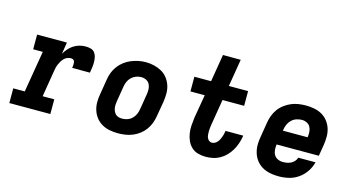

<svg xmlns="http://www.w3.org/2000/svg" viewBox="-80 -1057 2560 1388"><g transform="rotate(15 1200.0 -363.5)"><path d="M42 0V-110H128L180 -420H108V-530H331L317 -442Q329 -463 345 -481.5Q361 -500 381.5 -513Q402 -526 424.5 -532Q447 -538 470 -538Q490 -538 508.5 -533Q527 -528 538 -513.5Q549 -499 553 -480Q557 -461 557 -441.5Q557 -422 554 -402.5Q551 -383 548 -363H415Q416 -370 417 -377Q418 -384 418 -391.5Q418 -399 417 -405.5Q416 -412 412.5 -417.5Q409 -423 402.5 -425.5Q396 -428 389 -428Q375 -428 361.5 -422.5Q348 -417 338 -406.5Q328 -396 320.5 -383.5Q313 -371 307.5 -358Q302 -345 299 -331.5Q296 -318 294 -305L262 -110H349V0Z M856 8Q824 8 793 2Q762 -4 736 -19Q710 -34 691.5 -57.5Q673 -81 663.5 -110Q654 -139 654 -170.5Q654 -202 660 -234L678 -344Q682 -372 692 -398.5Q702 -425 719.5 -448.5Q737 -472 760.5 -490Q784 -508 811 -519Q838 -530 865 -535.5Q892 -541 920 -541Q952 -541 982.5 -533.5Q1013 -526 1039 -511.5Q1065 -497 1083.5 -473Q1102 -449 1111.5 -420.5Q1121 -392 1121 -360Q1121 -328 1116 -296L1097 -186Q1093 -159 1083 -132Q1073 -105 1056 -81.5Q1039 -58 1015.5 -40Q992 -22 965 -11Q938 0 910.5 4Q883 8 856 8ZM858 -102Q878 -102 898 -109Q918 -116 933 -131Q948 -146 956 -165Q964 -184 967 -204L985 -314Q989 -334 988.5 -354.5Q988 -375 979.5 -392.5Q971 -410 953.5 -419Q936 -428 915 -428Q895 -428 876 -420.5Q857 -413 842 -398.5Q827 -384 819 -365Q811 -346 808 -326L790 -216Q788 -203 787 -189Q786 -175 788 -162.5Q790 -150 795.5 -138Q801 -126 810 -117.5Q819 -109 832 -105.5Q845 -102 858 -102Z M1512 8Q1482 8 1454 0Q1426 -8 1406 -27Q1386 -46 1374.5 -71.5Q1363 -97 1358.5 -126Q1354 -155 1356 -184.5Q1358 -214 1362 -244L1392 -420H1285V-530H1410L1444 -735H1577L1543 -530H1687V-420H1525L1493 -226Q1491 -213 1489.5 -201Q1488 -189 1488 -176Q1488 -163 1489 -151Q1490 -139 1494.5 -128Q1499 -117 1508.5 -109.5Q1518 -102 1530 -102Q1541 -102 1551.5 -107.5Q1562 -113 1570 -122Q1578 -131 1583 -141.5Q1588 -152 1592 -162Q1596 -172 1599 -183Q1602 -194 1603 -205Q1604 -206 1604 -207.5Q1604 -209 1604 -210H1736Q1736 -208 1735.5 -205Q1735 -202 1735 -200Q1730 -173 1721 -147Q1712 -121 1697.5 -96.5Q1683 -72 1663 -51.5Q1643 -31 1618 -17Q1593 -3 1566 2.5Q1539 8 1512 8Z M2061 8Q2037 8 2013 5Q1989 2 1967 -5.5Q1945 -13 1926.5 -25.5Q1908 -38 1893.5 -55.5Q1879 -73 1870 -94Q1861 -115 1857 -138.5Q1853 -162 1854.5 -186Q1856 -210 1860 -234L1878 -344Q1882 -371 1892 -398Q1902 -425 1919 -448.5Q1936 -472 1960 -490Q1984 -508 2010.5 -519Q2037 -530 2064.5 -534Q2092 -538 2119 -538Q2151 -538 2182 -532Q2213 -526 2239 -511Q2265 -496 2283.5 -472.5Q2302 -449 2311.5 -420Q2321 -391 2321 -359.5Q2321 -328 2316 -296L2302 -211H1986Q1983 -191 1984.5 -170.5Q1986 -150 1995.5 -133.5Q2005 -117 2023 -108.5Q2041 -100 2061 -100Q2076 -100 2091.5 -102.5Q2107 -105 2121 -112Q2135 -119 2146.5 -131.5Q2158 -144 2162 -159H2291Q2282 -122 2260 -89Q2238 -56 2205.5 -33Q2173 -10 2135.5 -1Q2098 8 2061 8ZM2004 -319H2189Q2192 -339 2191 -359Q2190 -379 2181 -396Q2172 -413 2154.5 -421.5Q2137 -430 2117 -430Q2097 -430 2076.5 -423Q2056 -416 2040.5 -401Q2025 -386 2016.5 -366.5Q2008 -347 2005 -326Z"/></g></svg>

Font: Iosevka Slab XBdExObl
Style: Regular
Weight: 800
Width: 7
Italic angle: -9°
Monospace: yes
Designer: Belleve Invis
Foundry: Belleve Invis
Version: Version 11.1.0; ttfautohint (v1.8.3)